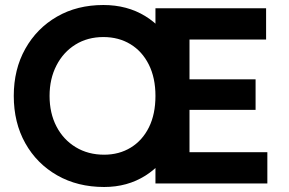

<svg xmlns="http://www.w3.org/2000/svg" viewBox="-20 -733 1154 767"><path d="M396 14Q290 14 208.5 -32.5Q127 -79 81 -161Q35 -243 35 -350Q35 -456 81 -538Q127 -620 207.5 -666.5Q288 -713 393 -713Q488 -713 560.5 -668.5Q633 -624 674 -543Q715 -462 715 -352Q715 -241 674 -159Q633 -77 561 -31.5Q489 14 396 14ZM396 -115Q456 -115 502.5 -143.5Q549 -172 575 -224.5Q601 -277 601 -350Q601 -422 574.5 -475Q548 -528 501 -556.5Q454 -585 393 -585Q330 -585 281.5 -555Q233 -525 205.5 -471.5Q178 -418 178 -350Q178 -281 205.5 -228Q233 -175 282.5 -145Q332 -115 396 -115ZM601 0V-700H1043V-575H737V-416H1001V-294H737V-125H1048V0Z"/></svg>

Font: Figtree
Style: Bold
Weight: 700
Designer: Erik Kennedy
Foundry: Erik Kennedy
Version: Version 2.001;gftools[0.9.30]